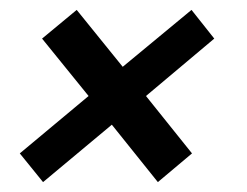

<svg xmlns="http://www.w3.org/2000/svg" viewBox="-20 -466 500 388"><path d="M20 -156 159 -272 65 -388 135 -446 228 -331 367 -446 413 -388 275 -272 368 -156 299 -98 206 -214 67 -98Z"/></svg>

Font: Teachers
Style: Bold Italic
Weight: 700
Designer: Alfredo Marco Pradil & Chank Diesel
Version: Version 0.009